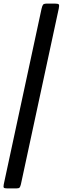

<svg xmlns="http://www.w3.org/2000/svg" viewBox="-50 -800 370 1070"><path d="M213 -780H256Q275 -780 278 -774.8Q281 -769.5 277.5 -752.5L66.5 227Q63.5 239.5 59.5 244.8Q55.5 250 41.5 250H-9Q-25 250 -28.5 246Q-32 242 -29 227L181.5 -751Q185.5 -768.5 190.2 -774.2Q195 -780 213 -780Z"/></svg>

Font: Besley* Narrow Medium
Style: Italic
Weight: 500
Width: 4
Italic angle: -13°
Designer: Owen Earl
Foundry: indestructible type*
Version: Version 3.000; ttfautohint (v1.8.3)